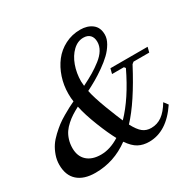

<svg xmlns="http://www.w3.org/2000/svg" viewBox="-166 -936 1133 1122"><g transform="rotate(-30 400.5 -375.0)"><path d="M532.2 9.8Q491.7 9.8 460.7 -6.8Q429.7 -23.4 399.9 -66.9Q295.9 9.8 169.9 9.8Q92.8 9.8 50.8 -27.6Q8.8 -64.9 8.8 -136.2Q8.8 -168.5 19.8 -199.2Q30.8 -230 46.6 -253.7Q62.5 -277.3 87.9 -301Q113.3 -324.7 133.5 -340.1Q153.8 -355.5 183.1 -372.6Q212.4 -389.6 226.8 -397Q241.2 -404.3 263.2 -415Q263.7 -415 264.6 -415.5Q265.6 -416 266.1 -416Q262.2 -439.9 262.2 -469.2Q262.2 -525.9 279.5 -578.4Q296.9 -630.9 327.9 -671.1Q358.9 -711.4 406 -735.6Q453.1 -759.8 508.8 -759.8Q556.6 -759.8 588.4 -735.6Q620.1 -711.4 620.1 -663.1Q620.1 -635.3 602.8 -605.5Q585.4 -575.7 560.1 -551.3Q534.7 -526.9 499 -501.7Q463.4 -476.6 433.6 -459.5Q403.8 -442.4 371.1 -425.8Q380.9 -377 413.1 -292Q447.3 -203.6 460 -175.8Q551.3 -270 628.9 -432.1L621.1 -441.9H541L549.8 -476.1H800.8L792 -441.9H686L673.8 -432.1Q569.3 -232.9 479 -137.2Q503.4 -90.8 526.9 -72.5Q550.3 -54.2 583 -54.2Q623.5 -54.2 656 -77.4Q688.5 -100.6 717.8 -149.9L738.8 -122.1Q650.9 9.8 532.2 9.8ZM362.8 -495.1Q362.8 -488.3 365.2 -463.9Q408.2 -485.4 439 -503.7Q469.7 -522 499.8 -545.4Q529.8 -568.8 545.4 -594.7Q561 -620.6 561 -647.9Q561 -677.7 545.4 -693.8Q529.8 -710 501 -710Q462.4 -710 430.4 -679.4Q398.4 -648.9 380.6 -599.6Q362.8 -550.3 362.8 -495.1ZM124 -182.1Q124 -127 157.7 -96.4Q191.4 -65.9 251 -65.9Q312.5 -65.9 376 -106Q348.1 -157.2 317.9 -233.9Q284.7 -317.9 272.9 -377Q247.1 -363.3 227.1 -350.6Q207 -337.9 186.8 -319.8Q166.5 -301.8 153.3 -282.5Q140.1 -263.2 132.1 -237.3Q124 -211.4 124 -182.1Z"/></g></svg>

Font: Happy Times at the IKOB New Game Plus Edition
Style: Italic
Weight: 400
Italic angle: -16°
Designer: Lucas Le Bihan
Foundry: Lucas Le Bihan
Version: Version 1.000;PS 1.0;hotconv 1.0.88;makeotf.lib2.5.647800